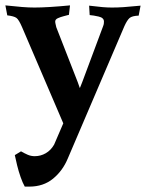

<svg xmlns="http://www.w3.org/2000/svg" viewBox="-39 -449 542 713"><path d="M423 -352 213 139Q194 185 158 214.5Q122 244 70 244H53Q45 230 37.5 208.5Q30 187 24.5 164.5Q19 142 16 127L39 113Q51 120 63.5 125.5Q76 131 90 131Q112 131 131 120Q150 109 162 88L196 9L43 -348Q31 -376 22 -382.5Q13 -389 -12 -392L-19 -429Q19 -425 43 -423Q67 -421 89 -421Q113 -421 146 -423Q179 -425 221 -429L217 -394Q210 -392 198 -389Q186 -386 176 -381.5Q166 -377 166 -369Q166 -365 167.5 -359Q169 -353 170 -348L250 -143L257 -123H258L266 -143L344 -352Q346 -357 346.5 -361Q347 -365 347 -369Q347 -383 327.5 -387.5Q308 -392 294 -393L292 -428Q324 -424 342.5 -422.5Q361 -421 377 -421Q397 -421 420 -422.5Q443 -424 483 -428L476 -391Q451 -390 442 -382Q433 -374 423 -352Z"/></svg>

Font: Buenard
Style: Regular
Weight: 400
Version: Version 2.000